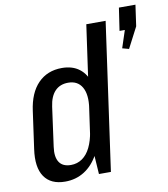

<svg xmlns="http://www.w3.org/2000/svg" viewBox="-88 -867 831 949"><g transform="rotate(-10 328.0 -392.5)"><path d="M163 8Q91 8 58.5 -39.5Q26 -87 39 -177L65 -363Q77 -453 123.5 -500.5Q170 -548 243 -548Q296 -548 330.5 -521.5Q365 -495 379 -445.5Q393 -396 383 -325L367 -218Q358 -148 330 -97Q302 -46 259.5 -19Q217 8 163 8ZM205 -68Q237 -68 262 -85.5Q287 -103 303 -136Q319 -169 326 -213L342 -328Q352 -396 330.5 -433.5Q309 -471 261 -471Q220 -471 195 -445Q170 -419 163 -368L136 -171Q129 -121 146.5 -94.5Q164 -68 205 -68ZM321 -181 400 -740H497L393 0H333ZM656 -793 641 -687 587 -583 554 -592 609 -759 624 -679H556L573 -793Z"/></g></svg>

Font: Pathway Extreme Condensed Medium
Style: Italic
Weight: 500
Width: 3
Italic angle: -8°
Version: Version 1.001;gftools[0.9.26]